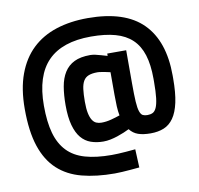

<svg xmlns="http://www.w3.org/2000/svg" viewBox="-97 -829 1179 1137"><g transform="rotate(-10 492.5 -260.0)"><path d="M940 -288Q940 -201 927.5 -143.5Q915 -86 891 -52Q867 -18 832.5 -4Q798 10 753 10Q708 10 678 -0.5Q648 -11 628 -37Q614 -30 595 -22Q576 -14 555 -7Q534 0 512 4.5Q490 9 469 9Q428 9 394 -3Q360 -15 336 -43.5Q312 -72 298.5 -120.5Q285 -169 285 -242Q285 -303 293.5 -352.5Q302 -402 324 -437Q346 -472 383.5 -490.5Q421 -509 480 -509Q493 -509 510 -505.5Q527 -502 543 -497Q561 -492 581 -486V-500H695V-300Q695 -231 697.5 -191Q700 -151 707 -131Q714 -111 725 -105.5Q736 -100 753 -100Q771 -100 784.5 -106.5Q798 -113 807 -133Q816 -153 820.5 -190Q825 -227 825 -288V-306Q825 -390 806.5 -449Q788 -508 749 -545Q710 -582 649 -599Q588 -616 503 -616Q330 -616 244 -528.5Q158 -441 158 -261Q158 -163 177 -95.5Q196 -28 237 15Q278 58 344 77Q410 96 503 96Q518 96 542 95Q566 94 589 92Q616 90 646 87L651 197Q622 200 595 202Q572 204 546.5 205.5Q521 207 503 207Q392 207 306 184.5Q220 162 161.5 108Q103 54 73 -36Q43 -126 43 -261Q43 -382 75.5 -470Q108 -558 168 -615Q228 -672 313 -699.5Q398 -727 503 -727Q726 -727 833 -619.5Q940 -512 940 -305ZM477 -103Q506 -103 536 -111Q566 -119 589 -127Q584 -152 582.5 -183Q581 -214 581 -252V-388Q567 -391 553 -394Q541 -396 527.5 -398.5Q514 -401 504 -401Q472 -401 451.5 -393Q431 -385 420 -366.5Q409 -348 405 -317.5Q401 -287 401 -242Q401 -200 406.5 -173.5Q412 -147 422 -131Q432 -115 446 -109Q460 -103 477 -103Z"/></g></svg>

Font: Panefresco 800wt
Style: Regular
Weight: 800
Designer: Campivisivi
Foundry: Campivisivi & Chank Co
Version: Version 1.001